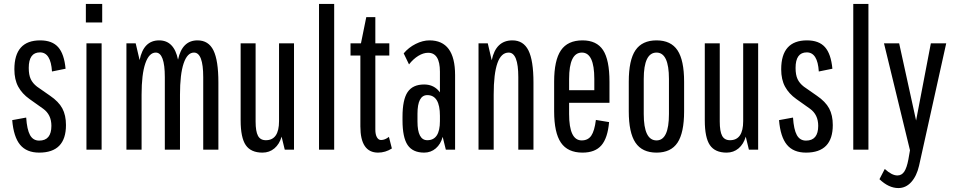

<svg xmlns="http://www.w3.org/2000/svg" viewBox="-20 -760 4842 975"><path d="M179 15Q115 15 82 -25Q49 -65 42 -150L113 -163Q117 -102 132.5 -74Q148 -46 179 -46Q241 -46 241 -121Q241 -178 199 -208L130 -257Q92 -284 72.5 -320Q53 -356 53 -408Q53 -555 184 -555Q245 -555 275.5 -520.5Q306 -486 313 -411L244 -397Q238 -494 183 -494Q126 -494 126 -415Q126 -380 136 -358.5Q146 -337 168 -320L234 -274Q278 -244 296.5 -209.5Q315 -175 315 -125Q315 15 179 15Z M419 0V-540H496V0ZM416 -646V-740H499V-646Z M622 0V-540H669L689 -455Q709 -555 788 -555Q864 -555 884 -457Q905 -555 983 -555Q1039 -555 1064 -504Q1089 -453 1089 -341V0H1012V-368Q1012 -493 965 -493Q931 -493 912.5 -438Q894 -383 894 -279V0H817V-368Q817 -493 771 -493Q737 -493 718 -438Q699 -383 699 -279V0Z M1313 15Q1254 15 1228 -23Q1202 -61 1202 -149V-540H1278V-143Q1278 -93 1290 -70.5Q1302 -48 1330 -48Q1397 -48 1397 -145V-540H1473V0H1426L1410 -66Q1399 -28 1373.5 -6.5Q1348 15 1313 15Z M1600 0V-740H1677V0Z M1900 15Q1810 15 1810 -118V-478H1760V-540H1813L1840 -673H1886V-540H1957V-478H1886V-102Q1886 -77 1894 -63Q1902 -49 1915 -49Q1935 -49 1955 -65L1970 -6Q1937 15 1900 15Z M2134 15Q2076 15 2050 -23.5Q2024 -62 2024 -149V-167Q2024 -254 2050 -292.5Q2076 -331 2134 -331Q2185 -331 2214 -291V-396Q2214 -492 2154 -492Q2130 -492 2104.5 -476.5Q2079 -461 2057 -433L2030 -489Q2055 -519 2091 -537Q2127 -555 2161 -555Q2291 -555 2291 -379V0H2244L2228 -65Q2218 -28 2193 -6.5Q2168 15 2134 15ZM2150 -48Q2214 -48 2214 -145V-172Q2214 -277 2150 -277Q2100 -277 2100 -182V-143Q2100 -48 2150 -48Z M2410 0V-540H2457L2477 -454Q2498 -555 2582 -555Q2638 -555 2663.5 -504Q2689 -453 2689 -341V0H2612V-368Q2612 -493 2563 -493Q2487 -493 2487 -279V0Z M2938 15Q2863 15 2828.5 -35.5Q2794 -86 2794 -195V-345Q2794 -454 2828.5 -504.5Q2863 -555 2938 -555Q3010 -555 3042.5 -505.5Q3075 -456 3075 -345V-238H2870V-181Q2870 -47 2934 -47Q2966 -47 2982.5 -71Q2999 -95 3006 -151L3073 -140Q3066 -59 3034 -22Q3002 15 2938 15ZM2870 -302H2998V-359Q2998 -493 2935 -493Q2870 -493 2870 -359Z M3314 15Q3241 15 3207 -35.5Q3173 -86 3173 -195V-345Q3173 -455 3207 -505Q3241 -555 3314 -555Q3387 -555 3420.5 -504.5Q3454 -454 3454 -345V-195Q3454 -86 3420.5 -35.5Q3387 15 3314 15ZM3377 -181V-359Q3377 -493 3314 -493Q3249 -493 3249 -359V-181Q3249 -47 3314 -47Q3377 -47 3377 -181Z M3670 15Q3611 15 3585 -23Q3559 -61 3559 -149V-540H3635V-143Q3635 -93 3647 -70.5Q3659 -48 3687 -48Q3754 -48 3754 -145V-540H3830V0H3783L3767 -66Q3756 -28 3730.5 -6.5Q3705 15 3670 15Z M4073 15Q4009 15 3976 -25Q3943 -65 3936 -150L4007 -163Q4011 -102 4026.5 -74Q4042 -46 4073 -46Q4135 -46 4135 -121Q4135 -178 4093 -208L4024 -257Q3986 -284 3966.5 -320Q3947 -356 3947 -408Q3947 -555 4078 -555Q4139 -555 4169.5 -520.5Q4200 -486 4207 -411L4138 -397Q4132 -494 4077 -494Q4020 -494 4020 -415Q4020 -380 4030 -358.5Q4040 -337 4062 -320L4128 -274Q4172 -244 4190.5 -209.5Q4209 -175 4209 -125Q4209 15 4073 15Z M4313 0V-740H4390V0Z M4542 195Q4493 195 4446 150L4473 98Q4509 131 4537 131Q4559 131 4572 111.5Q4585 92 4593 49L4601 3L4469 -540H4546L4632 -148L4707 -540H4785L4647 82Q4635 134 4607.5 164.5Q4580 195 4542 195Z"/></svg>

Font: Pathway Gothic One
Style: Regular
Weight: 400
Version: Version 1.003; ttfautohint (v1.8.4.7-5d5b);gftools[0.9.26]